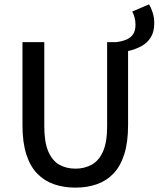

<svg xmlns="http://www.w3.org/2000/svg" viewBox="-20 -848 727 880"><path d="M567 -614 513 -655Q538 -658 558 -666Q578 -674 589.5 -690.5Q601 -707 601 -735Q601 -751 597 -767Q593 -783 586 -795L663 -828Q673 -812 680 -789.5Q687 -767 687 -742Q687 -703 671.5 -677.5Q656 -652 629 -637Q602 -622 567 -614ZM326 12Q272 12 227.5 -3.5Q183 -19 150.5 -52.5Q118 -86 100.5 -141Q83 -196 83 -274V-655H183V-269Q183 -196 201.5 -153.5Q220 -111 252 -93Q284 -75 326 -75Q367 -75 400 -93Q433 -111 452 -153.5Q471 -196 471 -269V-655H567V-274Q567 -196 549.5 -141Q532 -86 500 -52.5Q468 -19 423.5 -3.5Q379 12 326 12Z"/></svg>

Font: Source Sans 3 Medium
Style: Regular
Weight: 500
Designer: Paul D. Hunt
Foundry: Adobe
Version: Version 3.052;hotconv 1.1.0;makeotfexe 2.6.0